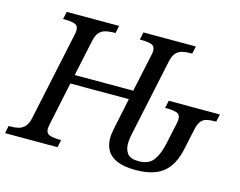

<svg xmlns="http://www.w3.org/2000/svg" viewBox="-121 -867 1286 1030"><g transform="rotate(15 522.5 -352.0)"><path d="M706 10Q643 10 604 -6Q565 -22 547.5 -51.5Q530 -81 530 -121Q530 -133 532 -146.5Q534 -160 538 -181L573 -348H248L198 -110Q197 -104 195.5 -95.5Q194 -87 194 -82Q194 -57 214.5 -49.5Q235 -42 266 -42H279L270 0H-21L-13 -42H0Q23 -42 42.5 -47Q62 -52 76.5 -67.5Q91 -83 98 -114L202 -604Q204 -610 205 -619Q206 -628 206 -632Q206 -658 186 -665Q166 -672 134 -672H121L130 -714H421L412 -672H399Q377 -672 357 -667Q337 -662 323 -647Q309 -632 302 -600L259 -398H584L628 -604Q630 -610 631 -619Q632 -628 632 -632Q632 -658 612 -665Q592 -672 560 -672H547L556 -714H847L838 -672H825Q803 -672 783 -667Q763 -662 749 -647Q735 -632 728 -600L637 -172Q633 -154 631.5 -140.5Q630 -127 630 -116Q630 -84 646.5 -62Q663 -40 709 -40Q766 -40 791.5 -75.5Q817 -111 830 -172L854 -285Q856 -291 857 -300Q858 -309 858 -313Q858 -339 838 -346Q818 -353 786 -353H773L782 -395H1066L1057 -353H1052Q1025 -353 1005.5 -348.5Q986 -344 974 -329.5Q962 -315 955 -285L929 -163Q916 -103 888 -64.5Q860 -26 815 -8Q770 10 706 10Z"/></g></svg>

Font: Noto Serif
Style: Italic
Weight: 400
Italic angle: -12°
Designer: Monotype Design Team
Foundry: Monotype Imaging Inc.
Version: Version 2.013